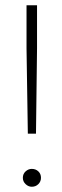

<svg xmlns="http://www.w3.org/2000/svg" viewBox="-20 -704 236 731"><path d="M81 -684H121V-520L117 -195H86L81 -520ZM101 -61Q116 -61 126 -51.5Q136 -42 136 -27Q136 -13 126 -3Q116 7 101 7Q88 7 77.5 -3Q67 -13 67 -27Q67 -42 77.5 -51.5Q88 -61 101 -61Z"/></svg>

Font: Alexandria ExtraLight
Style: Regular
Weight: 250
Designer: Mohamed Gaber
Foundry: Kief Type Foundry
Version: Version 5.100